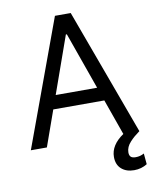

<svg xmlns="http://www.w3.org/2000/svg" viewBox="-100 -802 875 1089"><g transform="rotate(-10 338.0 -257.0)"><path d="M653.4 129.3 659.1 191.8Q625.7 213.1 583.8 213.1Q538.7 213.1 510.8 188.6Q483 164.1 483 119.3Q483 51.5 558.2 0L485.1 -206H191.1L117.9 0H25.6L292.6 -727.3H383.5L650.6 0Q632.1 13.5 619.3 24.5Q606.5 35.5 593.8 49.4Q581 63.2 574.6 77.9Q568.2 92.7 568.2 108Q568.2 125 576.5 133.5Q584.9 142 605.1 142Q631 142 653.4 129.3ZM218.8 -284.1H457.4L340.9 -612.2H335.2Z"/></g></svg>

Font: TID UI
Style: Regular
Weight: 400
Designer: The TID Project Authors
Foundry: Bakken & Bæck
Version: Version 1.001;hotconv 1.0.109;makeotfexe 2.5.65596